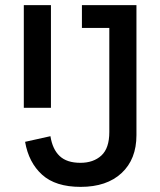

<svg xmlns="http://www.w3.org/2000/svg" viewBox="-20 -718 626 750"><path d="M513 -698V-190Q513 -96 455 -42Q397 12 295 12Q197 12 144.5 -35.5Q92 -83 78 -164L177 -186Q185 -135 213 -108.5Q241 -82 294 -82Q345 -82 376 -110.5Q407 -139 407 -202V-609H300V-698ZM73 -698H179V-297H73Z"/></svg>

Font: IBM Plex Sans Cond Medm
Style: Regular
Weight: 500
Width: 3
Designer: Mike Abbink, Paul van der Laan, Pieter van Rosmalen
Foundry: Bold Monday
Version: Version 1.3